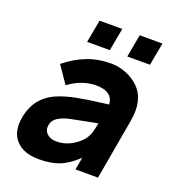

<svg xmlns="http://www.w3.org/2000/svg" viewBox="-141 -872 890 993"><g transform="rotate(20 304.0 -375.5)"><path d="M361.5 -765.5 338.5 -640.5H213.5L236.5 -765.5ZM582.5 -765.5 559.5 -640.5H434.5L457.5 -765.5ZM382.5 0 395 -68.5Q344.5 -21 298 -2.5Q250.5 15.5 185.5 15.5Q100 15.5 58 -31.5Q16.5 -79 31.5 -158.5Q52 -275 158.5 -320Q202.5 -338.5 262 -350Q321.5 -361.5 400 -371L431.5 -375Q430 -408 406.2 -426.5Q382.5 -445 335.5 -445Q295 -445 257 -431Q219 -417 185.5 -391.5L121 -485.5Q176.5 -530.5 237 -554.2Q297.5 -578 370 -578Q392.5 -578 414 -573.5Q435.5 -569 455.2 -560.8Q475 -552.5 492.2 -541.2Q509.5 -530 523 -516.5Q586.5 -454.5 565.5 -335.5L506.5 0ZM412.5 -264.5Q387 -259.5 350.5 -252.5Q314 -245.5 265.5 -235.5Q227 -227 202 -211Q177 -195 173 -168.5Q167.5 -139 187 -120.5Q206 -102 240.5 -102Q280 -102 315.2 -119.8Q350.5 -137.5 376 -166.5Q384 -176.5 389.8 -186.8Q395.5 -197 399.5 -208.8Q403.5 -220.5 406.5 -234.2Q409.5 -248 412.5 -264.5Z"/></g></svg>

Font: Russisch Sans ExtraBold
Style: Italic
Weight: 800
Width: 4
Italic angle: -10°
Designer: Michael Sharanda (font) & Cristiano Sobral (main changes)
Foundry: Michael Sharanda
Version: Version 2.00;September 8, 2020;FontCreator 13.0.0.2681 64-bi